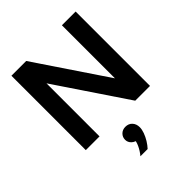

<svg xmlns="http://www.w3.org/2000/svg" viewBox="-273 -864 1305 1305"><g transform="rotate(-45 379.0 -211.5)"><path d="M202.2 0H70.2V-715H212.2L606.8 -128.6H555.4V-715H687.4V0H545.4L150.8 -586.4H202.2ZM372.6 292H303.2Q326.7 263.8 341.5 231.9Q356.4 200.1 354.4 178.3L374.4 199.7Q346.9 199.7 327.8 181.9Q308.6 164.2 308.6 139.1Q308.6 113.3 326.6 95.6Q344.6 77.8 372.3 77.8Q403 77.8 421.5 97.9Q439.9 117.9 439.9 149.5Q439.9 170.9 430.5 197Q421 223 405.8 247.9Q390.5 272.8 372.6 292Z"/></g></svg>

Font: Wix Madefor Display
Style: Regular
Weight: 400
Designer: Dalton Maag Ltd
Foundry: Dalton Maag Ltd
Version: Version 3.100